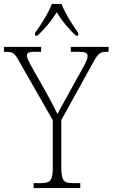

<svg xmlns="http://www.w3.org/2000/svg" viewBox="-29 -951 569 971"><path d="M148 -784V-771H161C204 -813 230 -844 258 -889C285 -844 311 -813 354 -771H367V-784C339 -822 299 -886 282 -931H233C217 -886 176 -822 148 -784ZM141 0H377V-25H341C293 -25 281 -35 281 -109V-344L445 -640C469 -683 479 -689 513 -689H520V-714H329V-689H371C406 -689 414 -681 414 -667C414 -655 408 -641 395 -617L314 -470C291 -428 272 -396 262 -374C243 -412 222 -453 198 -495L128 -619C117 -640 107 -657 107 -670C107 -681 112 -689 147 -689H179V-714H-9V-689H-1C35 -689 44 -684 66 -644L238 -343V-108C238 -35 225 -25 177 -25H141Z"/></svg>

Font: Noto Serif Hebrew SemiCondensed ExtraLight
Style: Regular
Weight: 200
Width: 4
Designer: Monotype Design Team
Foundry: Monotype Imaging Inc.
Version: Version 2.004